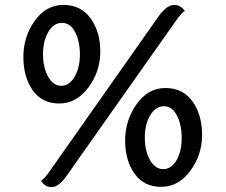

<svg xmlns="http://www.w3.org/2000/svg" viewBox="-20 -751 918 781"><path d="M388 -541Q388 -460 339.5 -395Q291 -330 221 -330Q151 -330 113 -384Q75 -438 75 -519.5Q75 -601 121 -666Q167 -731 238 -731Q309 -731 348.5 -676.5Q388 -622 388 -541ZM285.5 -620.5Q266 -658 232 -658Q198 -658 176.5 -621Q155 -584 155 -530.5Q155 -477 175.5 -439.5Q196 -402 229 -402Q262 -402 283.5 -439Q305 -476 305 -529.5Q305 -583 285.5 -620.5ZM732 -706Q721 -702 696 -667L249 -33Q218 10 190 10Q162 10 147 -16Q163 -26 183 -56L629 -690Q661 -731 688 -731Q715 -731 732 -706ZM802 -202.5Q802 -121 754 -56Q706 9 635.5 9Q565 9 527 -45Q489 -99 489 -180Q489 -261 535.5 -327Q582 -393 653 -393Q724 -393 763 -338.5Q802 -284 802 -202.5ZM719 -189.5Q719 -244 699.5 -281.5Q680 -319 646.5 -319Q613 -319 591 -282Q569 -245 569 -191.5Q569 -138 590 -100.5Q611 -63 644 -63Q677 -63 698 -99Q719 -135 719 -189.5Z"/></svg>

Font: Laila Medium
Style: Regular
Weight: 500
Designer: Hitesh Malaviya
Foundry: Indian Type Foundry
Version: Version 1.302;PS 1.0;hotconv 1.0.78;makeotf.lib2.5.61930; tt